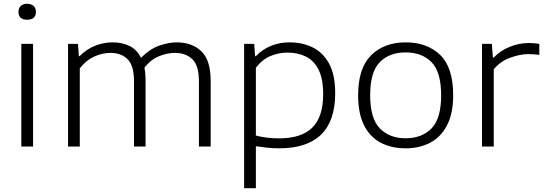

<svg xmlns="http://www.w3.org/2000/svg" viewBox="-20 -773 2873 1013"><path d="M92.5 0V-541.5H154.5V0ZM123.5 -669Q77.5 -669 77.5 -710.5Q77.5 -730.5 89.8 -741.8Q102 -753 123.5 -753Q145 -753 157.2 -741.8Q169.5 -730.5 169.5 -710.5Q169.5 -669 123.5 -669Z M339 0V-541.5H391.5L396 -477H400.5Q435 -512.5 480.2 -531Q525.5 -549.5 575.5 -549.5Q625.5 -549.5 664 -530.2Q702.5 -511 724 -468Q768.5 -513.5 818.2 -531.5Q868 -549.5 913 -549.5Q992.5 -549.5 1042 -502.8Q1091.5 -456 1091.5 -347V0H1029.5V-344Q1029.5 -427.5 994.5 -460.8Q959.5 -494 902.5 -494Q863 -494 819.2 -476.5Q775.5 -459 742 -416Q748 -385 748 -347.5V0H687V-344Q687 -427.5 653 -460.8Q619 -494 563 -494Q520 -494 477 -474.5Q434 -455 401 -412.5V0Z M1268 220V-541.5H1321L1326 -476.5H1330Q1361.5 -510.5 1407.2 -530Q1453 -549.5 1508 -549.5Q1575.5 -549.5 1630 -522.8Q1684.5 -496 1716.5 -437Q1748.5 -378 1748.5 -281Q1748.5 9.5 1452.5 9.5Q1419 9.5 1387.2 6Q1355.5 2.5 1330 -1.5V220ZM1452 -43Q1570 -43 1627.5 -99.5Q1685 -156 1685 -275.5Q1685 -357 1660.8 -405.2Q1636.5 -453.5 1594 -474.5Q1551.5 -495.5 1497 -495.5Q1451 -495.5 1407.2 -477.5Q1363.5 -459.5 1330 -415.5V-58Q1384 -43 1452 -43Z M2120 9.5Q2045 9.5 1988.8 -20Q1932.5 -49.5 1901 -111.5Q1869.5 -173.5 1869.5 -270.5Q1869.5 -414 1938.5 -481.8Q2007.5 -549.5 2120 -549.5Q2234 -549.5 2302.5 -483Q2371 -416.5 2371 -270.5Q2371 -175.5 2339.2 -113.2Q2307.5 -51 2251 -20.8Q2194.5 9.5 2120 9.5ZM2120 -43.5Q2206 -43.5 2256.8 -95.5Q2307.5 -147.5 2307.5 -270Q2307.5 -393.5 2256.8 -445Q2206 -496.5 2120 -496.5Q2034.5 -496.5 1983.8 -445Q1933 -393.5 1933 -271.5Q1933 -148 1983.8 -95.8Q2034.5 -43.5 2120 -43.5Z M2523 0V-541.5H2575L2580.5 -469H2585Q2618 -505 2668.2 -525.5Q2718.5 -546 2769.5 -546Q2785 -546 2797.8 -545Q2810.5 -544 2825.5 -541.5V-483.5Q2811.5 -485.5 2797.2 -486.5Q2783 -487.5 2767.5 -487.5Q2724.5 -487.5 2672.5 -468.8Q2620.5 -450 2585 -407.5V0Z"/></svg>

Font: Encode Sans Exp Lt
Style: Regular
Weight: 300
Width: 7
Designer: Multiple Designers
Foundry: Impallari Type
Version: Version 3.002; ttfautohint (v1.8.3) -l 8 -r 50 -G 200 -x 14 